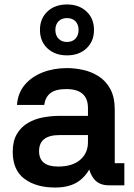

<svg xmlns="http://www.w3.org/2000/svg" viewBox="-20 -830 599 860"><path d="M537 0H467Q422 0 399 -31Q376 -62 374 -110H397Q380 -56 339 -23Q298 10 227 10Q142 10 89.5 -29Q37 -68 37 -150Q37 -198 55.5 -229.5Q74 -261 104.5 -279Q135 -297 172 -304Q209 -311 246 -311H374V-346Q374 -431 277 -431Q229 -431 206 -413Q183 -395 178 -360H56Q60 -413 90.5 -449.5Q121 -486 170.5 -505.5Q220 -525 280 -525Q315 -525 352 -517Q389 -509 421.5 -488.5Q454 -468 474 -431.5Q494 -395 494 -338V-99H537ZM155 -153Q155 -84 240 -84Q304 -84 339 -114Q374 -144 374 -193V-225H247Q155 -225 155 -153ZM280 -582Q226 -582 192.5 -613.5Q159 -645 159 -696Q159 -747 192.5 -778.5Q226 -810 280 -810Q334 -810 367.5 -778.5Q401 -747 401 -696Q401 -645 367.5 -613.5Q334 -582 280 -582ZM280 -642Q304 -642 318 -657Q332 -672 332 -696Q332 -720 318 -734.5Q304 -749 280 -749Q256 -749 242 -734.5Q228 -720 228 -696Q228 -672 242 -657Q256 -642 280 -642Z"/></svg>

Font: 42dot Sans
Style: Bold
Weight: 700
Designer: 42dot
Version: Version 1.000